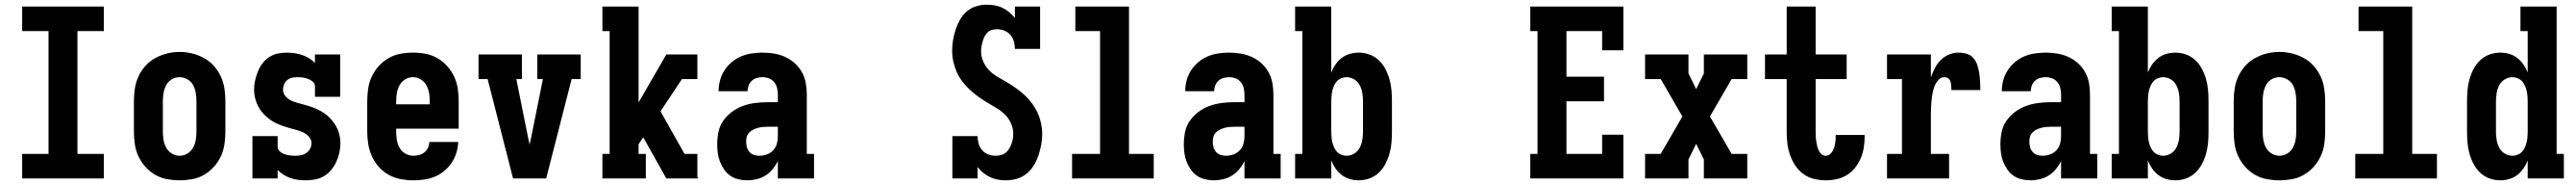

<svg xmlns="http://www.w3.org/2000/svg" viewBox="-20 -763 11040 791"><path d="M75 0V-105H188V-630H75V-735H425V-630H312V-105H425V0Z M750 8Q723 8 696 3Q669 -2 645.5 -15.5Q622 -29 603.5 -49.5Q585 -70 573.5 -94.5Q562 -119 558 -146Q554 -173 554 -200V-330Q554 -357 558 -384Q562 -411 573.5 -436Q585 -461 603.5 -481.5Q622 -502 646 -515Q670 -528 696.5 -534.5Q723 -541 750 -541Q777 -541 803.5 -534.5Q830 -528 854 -515Q878 -502 896.5 -481.5Q915 -461 926.5 -436Q938 -411 942 -384Q946 -357 946 -330V-200Q946 -173 942 -146Q938 -119 926.5 -94.5Q915 -70 896.5 -49.5Q878 -29 854.5 -15.5Q831 -2 804 3Q777 8 750 8ZM750 -97Q768 -97 783.5 -106.5Q799 -116 807.5 -131.5Q816 -147 819 -164.5Q822 -182 822 -200V-330Q822 -348 819 -366Q816 -384 807.5 -399.5Q799 -415 783 -424Q767 -433 749 -433Q731 -433 715.5 -423.5Q700 -414 692 -398.5Q684 -383 681 -365.5Q678 -348 678 -330V-200Q678 -182 681 -164.5Q684 -147 692.5 -131.5Q701 -116 716.5 -106.5Q732 -97 750 -97Z M1291 8Q1274 8 1257.5 6Q1241 4 1225.5 -1.5Q1210 -7 1196 -15.5Q1182 -24 1170 -36V0H1062V-181H1170V-136Q1170 -124 1179.5 -115.5Q1189 -107 1200 -103.5Q1211 -100 1223 -98.5Q1235 -97 1247 -97Q1259 -97 1271 -99.5Q1283 -102 1293 -109Q1303 -116 1309 -127Q1315 -138 1315 -151Q1315 -166 1304.5 -178Q1294 -190 1280.5 -196.5Q1267 -203 1252 -207Q1237 -211 1222.5 -215Q1208 -219 1193.5 -224Q1179 -229 1165 -235.5Q1151 -242 1138.5 -251Q1126 -260 1115 -270.5Q1104 -281 1095.5 -293.5Q1087 -306 1081 -320.5Q1075 -335 1072 -350Q1069 -365 1069 -380Q1069 -400 1073.5 -419.5Q1078 -439 1085.5 -457.5Q1093 -476 1105 -492Q1117 -508 1134 -519Q1151 -530 1170.5 -534Q1190 -538 1210 -538Q1227 -538 1243 -535.5Q1259 -533 1274.5 -528Q1290 -523 1304 -514.5Q1318 -506 1330 -494V-530H1438V-349H1330V-394Q1330 -406 1320.5 -414Q1311 -422 1300 -426Q1289 -430 1277.5 -431.5Q1266 -433 1254 -433Q1242 -433 1231 -430.5Q1220 -428 1211 -420.5Q1202 -413 1197.5 -402Q1193 -391 1193 -380Q1193 -365 1203 -352.5Q1213 -340 1227 -333.5Q1241 -327 1255.5 -323Q1270 -319 1285 -315Q1300 -311 1314.5 -306Q1329 -301 1342.5 -294.5Q1356 -288 1369 -279.5Q1382 -271 1392.5 -260Q1403 -249 1412 -236.5Q1421 -224 1427 -210Q1433 -196 1436 -181Q1439 -166 1439 -150Q1439 -130 1434.5 -110Q1430 -90 1421.5 -71.5Q1413 -53 1400 -37Q1387 -21 1369.5 -10.5Q1352 0 1331.5 4Q1311 8 1291 8Z M1752 8Q1725 8 1698 3Q1671 -2 1647 -15Q1623 -28 1604.5 -48.5Q1586 -69 1574.5 -94Q1563 -119 1558.5 -146Q1554 -173 1554 -200V-330Q1554 -357 1558 -384Q1562 -411 1573.5 -435.5Q1585 -460 1603.5 -480.5Q1622 -501 1645.5 -514.5Q1669 -528 1696 -533Q1723 -538 1750 -538Q1777 -538 1804 -533Q1831 -528 1854.5 -514.5Q1878 -501 1896.5 -480.5Q1915 -460 1926.5 -435.5Q1938 -411 1942 -384Q1946 -357 1946 -330V-213H1678V-200Q1678 -182 1681 -164Q1684 -146 1693 -130.5Q1702 -115 1718 -106Q1734 -97 1752 -97Q1765 -97 1777.5 -100.5Q1790 -104 1799.5 -112Q1809 -120 1814.5 -131.5Q1820 -143 1820 -156H1944Q1943 -132 1936 -109.5Q1929 -87 1916 -67.5Q1903 -48 1884.5 -32.5Q1866 -17 1844.5 -8Q1823 1 1799.5 4.5Q1776 8 1752 8ZM1822 -317V-330Q1822 -348 1819 -365.5Q1816 -383 1807.5 -398.5Q1799 -414 1783.5 -423.5Q1768 -433 1750 -433Q1732 -433 1716.5 -423.5Q1701 -414 1692.5 -398.5Q1684 -383 1681 -365.5Q1678 -348 1678 -330V-317Z M2179 0 2070 -425H2031V-530H2217V-425H2193L2243 -177Q2245 -169 2246.5 -161Q2248 -153 2250 -145Q2252 -153 2253.5 -161Q2255 -169 2257 -177L2307 -425H2283V-530H2469V-425H2430L2321 0Z M2562 0V-105H2593V-630H2562V-735H2717V-325L2836 -530H2969V-425H2903L2811 -287L2914 -105H2969V-7L2973 0H2836L2737 -176L2717 -146V-105H2748V0Z M3183 8Q3164 8 3145 3.5Q3126 -1 3110.5 -11.5Q3095 -22 3084 -38Q3073 -54 3066 -71.5Q3059 -89 3056.5 -108Q3054 -127 3054 -146Q3054 -173 3059.5 -199.5Q3065 -226 3080.5 -247.5Q3096 -269 3117.5 -285Q3139 -301 3164 -310Q3189 -319 3215.5 -322.5Q3242 -326 3269 -326H3314V-359Q3314 -373 3310.5 -387Q3307 -401 3298 -412Q3289 -423 3275.5 -428Q3262 -433 3248 -433Q3236 -433 3223.5 -429.5Q3211 -426 3202 -417.5Q3193 -409 3188.5 -397Q3184 -385 3184 -373H3060Q3060 -396 3066 -419Q3072 -442 3085 -462Q3098 -482 3116.5 -497.5Q3135 -513 3156.5 -522Q3178 -531 3201.5 -534.5Q3225 -538 3248 -538Q3273 -538 3297.5 -534Q3322 -530 3344.5 -520Q3367 -510 3386 -493Q3405 -476 3417 -454.5Q3429 -433 3433.5 -408.5Q3438 -384 3438 -359V-105H3469V0H3314V-74Q3305 -56 3292 -40Q3279 -24 3261.5 -13Q3244 -2 3223.5 3Q3203 8 3183 8ZM3234 -97Q3250 -97 3266 -102.5Q3282 -108 3293.5 -120Q3305 -132 3309.5 -148Q3314 -164 3314 -180V-221H3269Q3258 -221 3248 -220Q3238 -219 3227.5 -216Q3217 -213 3208 -208.5Q3199 -204 3191.5 -196.5Q3184 -189 3181 -179Q3178 -169 3178 -158Q3178 -146 3181 -134.5Q3184 -123 3191.5 -114Q3199 -105 3210.5 -101Q3222 -97 3234 -97Z M4292 8Q4274 8 4257 5Q4240 2 4224 -5.5Q4208 -13 4194.5 -24Q4181 -35 4170 -49V0H4062V-181H4170Q4170 -165 4174.5 -149Q4179 -133 4190 -120.5Q4201 -108 4216.5 -102.5Q4232 -97 4248 -97Q4259 -97 4270.5 -100Q4282 -103 4290.5 -110Q4299 -117 4305 -126.5Q4311 -136 4315 -147Q4319 -158 4321 -169Q4323 -180 4323 -191Q4323 -214 4313 -236Q4303 -258 4286.5 -274Q4270 -290 4249.5 -302Q4229 -314 4209 -326Q4189 -338 4170.5 -351.5Q4152 -365 4135 -381Q4118 -397 4104 -415.5Q4090 -434 4080.5 -455.5Q4071 -477 4066 -500Q4061 -523 4061 -546Q4061 -569 4065 -592Q4069 -615 4076 -636.5Q4083 -658 4094.5 -678.5Q4106 -699 4123.5 -714Q4141 -729 4163.5 -736Q4186 -743 4209 -743Q4226 -743 4243.5 -740Q4261 -737 4276.5 -729.5Q4292 -722 4305.5 -711Q4319 -700 4330 -686V-735H4438V-554H4330Q4330 -570 4325.5 -586Q4321 -602 4310.5 -614Q4300 -626 4284.5 -632Q4269 -638 4253 -638Q4242 -638 4231.5 -635Q4221 -632 4213 -624.5Q4205 -617 4200 -607Q4195 -597 4192 -587Q4189 -577 4187 -566Q4185 -555 4185 -544Q4185 -521 4194.5 -499.5Q4204 -478 4220.5 -461.5Q4237 -445 4257.5 -433.5Q4278 -422 4298 -410Q4318 -398 4337 -384.5Q4356 -371 4373 -355Q4390 -339 4404 -320Q4418 -301 4427.5 -280Q4437 -259 4442 -236Q4447 -213 4447 -190Q4447 -166 4442.5 -143Q4438 -120 4430.5 -97.5Q4423 -75 4410.5 -55Q4398 -35 4379.5 -20Q4361 -5 4338 1.5Q4315 8 4292 8Z M4575 0V-105H4695V-630H4589V-735H4819V-105H4925V0Z M5183 8Q5164 8 5145 3.5Q5126 -1 5110.5 -11.5Q5095 -22 5084 -38Q5073 -54 5066 -71.5Q5059 -89 5056.5 -108Q5054 -127 5054 -146Q5054 -173 5059.5 -199.5Q5065 -226 5080.5 -247.5Q5096 -269 5117.5 -285Q5139 -301 5164 -310Q5189 -319 5215.5 -322.5Q5242 -326 5269 -326H5314V-359Q5314 -373 5310.5 -387Q5307 -401 5298 -412Q5289 -423 5275.5 -428Q5262 -433 5248 -433Q5236 -433 5223.5 -429.5Q5211 -426 5202 -417.5Q5193 -409 5188.5 -397Q5184 -385 5184 -373H5060Q5060 -396 5066 -419Q5072 -442 5085 -462Q5098 -482 5116.5 -497.5Q5135 -513 5156.5 -522Q5178 -531 5201.5 -534.5Q5225 -538 5248 -538Q5273 -538 5297.5 -534Q5322 -530 5344.5 -520Q5367 -510 5386 -493Q5405 -476 5417 -454.5Q5429 -433 5433.5 -408.5Q5438 -384 5438 -359V-105H5469V0H5314V-74Q5305 -56 5292 -40Q5279 -24 5261.5 -13Q5244 -2 5223.5 3Q5203 8 5183 8ZM5234 -97Q5250 -97 5266 -102.5Q5282 -108 5293.5 -120Q5305 -132 5309.5 -148Q5314 -164 5314 -180V-221H5269Q5258 -221 5248 -220Q5238 -219 5227.5 -216Q5217 -213 5208 -208.5Q5199 -204 5191.5 -196.5Q5184 -189 5181 -179Q5178 -169 5178 -158Q5178 -146 5181 -134.5Q5184 -123 5191.5 -114Q5199 -105 5210.5 -101Q5222 -97 5234 -97Z M5803 8Q5784 8 5765 2.5Q5746 -3 5730.5 -15Q5715 -27 5704 -43Q5693 -59 5686 -77V0H5531V-105H5562V-630H5531V-735H5686V-453Q5693 -471 5704 -487Q5715 -503 5730.5 -515Q5746 -527 5765 -532.5Q5784 -538 5803 -538Q5827 -538 5849.5 -530Q5872 -522 5889.5 -505.5Q5907 -489 5918 -468Q5929 -447 5935.5 -424Q5942 -401 5944 -377.5Q5946 -354 5946 -330V-200Q5946 -176 5944 -152.5Q5942 -129 5935.5 -106Q5929 -83 5918 -62Q5907 -41 5889.5 -24.5Q5872 -8 5849.5 0Q5827 8 5803 8ZM5751 -97Q5769 -97 5784.5 -106.5Q5800 -116 5808 -131.5Q5816 -147 5819 -164.5Q5822 -182 5822 -200V-330Q5822 -348 5819 -365.5Q5816 -383 5808 -398.5Q5800 -414 5784.5 -423.5Q5769 -433 5751 -433Q5740 -433 5729 -428.5Q5718 -424 5710.5 -416Q5703 -408 5698 -397Q5693 -386 5690.5 -375Q5688 -364 5687 -352.5Q5686 -341 5686 -330V-200Q5686 -189 5687 -177.5Q5688 -166 5690.5 -155Q5693 -144 5698 -133Q5703 -122 5710.5 -114Q5718 -106 5729 -101.5Q5740 -97 5751 -97Z M6539 0V-105H6570V-630H6539V-735H6938V-548H6847V-630H6694V-435H6855V-330H6694V-105H6847V-187H6938V0Z M7031 0V-105H7098L7191 -265L7098 -425H7031V-530H7217V-449L7250 -382L7283 -449V-530H7469V-425H7402L7309 -265L7402 -105H7469V0H7283V-81L7250 -148L7217 -81V0Z M7805 8Q7780 8 7755 2Q7730 -4 7709.5 -19Q7689 -34 7675 -55Q7661 -76 7652.5 -100Q7644 -124 7641 -149Q7638 -174 7638 -199V-425H7545V-530H7638V-735H7762V-530H7895V-425H7762V-199Q7762 -189 7762.5 -179Q7763 -169 7764.5 -159Q7766 -149 7768.5 -139Q7771 -129 7775 -120Q7779 -111 7787 -104Q7795 -97 7805 -97Q7818 -97 7827.5 -107.5Q7837 -118 7841 -130.5Q7845 -143 7846.5 -156Q7848 -169 7848 -182Q7848 -183 7848 -184Q7848 -185 7848 -186H7972Q7972 -184 7972 -181.5Q7972 -179 7972 -176Q7972 -153 7968 -129.5Q7964 -106 7954.5 -84.5Q7945 -63 7930 -44.5Q7915 -26 7895 -14Q7875 -2 7852 3Q7829 8 7805 8Z M8068 0V-105H8132V-425H8068V-530H8256V-432Q8263 -452 8273 -471.5Q8283 -491 8298 -506Q8313 -521 8333 -529.5Q8353 -538 8374 -538Q8392 -538 8409.5 -533Q8427 -528 8438.5 -514.5Q8450 -501 8455.5 -483.5Q8461 -466 8463.5 -448.5Q8466 -431 8467 -413.5Q8468 -396 8468 -378H8344Q8344 -384 8343.5 -390Q8343 -396 8342.5 -402Q8342 -408 8340 -414Q8338 -420 8334.5 -424.5Q8331 -429 8325 -431Q8319 -433 8313 -433Q8299 -433 8288.5 -421.5Q8278 -410 8272.5 -396.5Q8267 -383 8264 -368.5Q8261 -354 8259.5 -339.5Q8258 -325 8257 -310.5Q8256 -296 8256 -281V-105H8334V0Z M8683 8Q8664 8 8645 3.5Q8626 -1 8610.5 -11.5Q8595 -22 8584 -38Q8573 -54 8566 -71.5Q8559 -89 8556.5 -108Q8554 -127 8554 -146Q8554 -173 8559.5 -199.5Q8565 -226 8580.5 -247.5Q8596 -269 8617.5 -285Q8639 -301 8664 -310Q8689 -319 8715.5 -322.5Q8742 -326 8769 -326H8814V-359Q8814 -373 8810.5 -387Q8807 -401 8798 -412Q8789 -423 8775.5 -428Q8762 -433 8748 -433Q8736 -433 8723.5 -429.5Q8711 -426 8702 -417.5Q8693 -409 8688.5 -397Q8684 -385 8684 -373H8560Q8560 -396 8566 -419Q8572 -442 8585 -462Q8598 -482 8616.5 -497.5Q8635 -513 8656.5 -522Q8678 -531 8701.5 -534.5Q8725 -538 8748 -538Q8773 -538 8797.5 -534Q8822 -530 8844.5 -520Q8867 -510 8886 -493Q8905 -476 8917 -454.5Q8929 -433 8933.5 -408.5Q8938 -384 8938 -359V-105H8969V0H8814V-74Q8805 -56 8792 -40Q8779 -24 8761.5 -13Q8744 -2 8723.5 3Q8703 8 8683 8ZM8734 -97Q8750 -97 8766 -102.5Q8782 -108 8793.5 -120Q8805 -132 8809.5 -148Q8814 -164 8814 -180V-221H8769Q8758 -221 8748 -220Q8738 -219 8727.5 -216Q8717 -213 8708 -208.5Q8699 -204 8691.5 -196.5Q8684 -189 8681 -179Q8678 -169 8678 -158Q8678 -146 8681 -134.5Q8684 -123 8691.5 -114Q8699 -105 8710.5 -101Q8722 -97 8734 -97Z M9303 8Q9284 8 9265 2.5Q9246 -3 9230.5 -15Q9215 -27 9204 -43Q9193 -59 9186 -77V0H9031V-105H9062V-630H9031V-735H9186V-453Q9193 -471 9204 -487Q9215 -503 9230.5 -515Q9246 -527 9265 -532.5Q9284 -538 9303 -538Q9327 -538 9349.5 -530Q9372 -522 9389.5 -505.5Q9407 -489 9418 -468Q9429 -447 9435.5 -424Q9442 -401 9444 -377.5Q9446 -354 9446 -330V-200Q9446 -176 9444 -152.5Q9442 -129 9435.5 -106Q9429 -83 9418 -62Q9407 -41 9389.5 -24.5Q9372 -8 9349.5 0Q9327 8 9303 8ZM9251 -97Q9269 -97 9284.5 -106.5Q9300 -116 9308 -131.5Q9316 -147 9319 -164.5Q9322 -182 9322 -200V-330Q9322 -348 9319 -365.5Q9316 -383 9308 -398.5Q9300 -414 9284.5 -423.5Q9269 -433 9251 -433Q9240 -433 9229 -428.5Q9218 -424 9210.5 -416Q9203 -408 9198 -397Q9193 -386 9190.5 -375Q9188 -364 9187 -352.5Q9186 -341 9186 -330V-200Q9186 -189 9187 -177.5Q9188 -166 9190.5 -155Q9193 -144 9198 -133Q9203 -122 9210.5 -114Q9218 -106 9229 -101.5Q9240 -97 9251 -97Z M9750 8Q9723 8 9696 3Q9669 -2 9645.5 -15.5Q9622 -29 9603.5 -49.5Q9585 -70 9573.5 -94.5Q9562 -119 9558 -146Q9554 -173 9554 -200V-330Q9554 -357 9558 -384Q9562 -411 9573.5 -436Q9585 -461 9603.5 -481.5Q9622 -502 9646 -515Q9670 -528 9696.5 -534.5Q9723 -541 9750 -541Q9777 -541 9803.5 -534.5Q9830 -528 9854 -515Q9878 -502 9896.5 -481.5Q9915 -461 9926.5 -436Q9938 -411 9942 -384Q9946 -357 9946 -330V-200Q9946 -173 9942 -146Q9938 -119 9926.5 -94.5Q9915 -70 9896.5 -49.5Q9878 -29 9854.5 -15.5Q9831 -2 9804 3Q9777 8 9750 8ZM9750 -97Q9768 -97 9783.5 -106.5Q9799 -116 9807.5 -131.5Q9816 -147 9819 -164.5Q9822 -182 9822 -200V-330Q9822 -348 9819 -366Q9816 -384 9807.5 -399.5Q9799 -415 9783 -424Q9767 -433 9749 -433Q9731 -433 9715.5 -423.5Q9700 -414 9692 -398.5Q9684 -383 9681 -365.5Q9678 -348 9678 -330V-200Q9678 -182 9681 -164.5Q9684 -147 9692.5 -131.5Q9701 -116 9716.5 -106.5Q9732 -97 9750 -97Z M10075 0V-105H10195V-630H10089V-735H10319V-105H10425V0Z M10697 8Q10673 8 10650.5 0Q10628 -8 10610.5 -24.5Q10593 -41 10582 -62Q10571 -83 10564.5 -106Q10558 -129 10556 -152.5Q10554 -176 10554 -200V-330Q10554 -354 10556 -377.5Q10558 -401 10564.5 -424Q10571 -447 10582 -468Q10593 -489 10610.5 -505.5Q10628 -522 10650.5 -530Q10673 -538 10697 -538Q10716 -538 10735 -532.5Q10754 -527 10769.5 -515Q10785 -503 10796 -487Q10807 -471 10814 -453V-630H10783V-735H10938V-105H10969V0H10814V-77Q10807 -59 10796 -43Q10785 -27 10769.5 -15Q10754 -3 10735 2.5Q10716 8 10697 8ZM10749 -97Q10760 -97 10771 -101.5Q10782 -106 10789.5 -114Q10797 -122 10802 -133Q10807 -144 10809.5 -155Q10812 -166 10813 -177.5Q10814 -189 10814 -200V-330Q10814 -341 10813 -352.5Q10812 -364 10809.5 -375Q10807 -386 10802 -397Q10797 -408 10789.5 -416Q10782 -424 10771 -428.5Q10760 -433 10749 -433Q10731 -433 10715.5 -423.5Q10700 -414 10692 -398.5Q10684 -383 10681 -365.5Q10678 -348 10678 -330V-200Q10678 -182 10681 -164.5Q10684 -147 10692 -131.5Q10700 -116 10715.5 -106.5Q10731 -97 10749 -97Z"/></svg>

Font: Iosevka Slab Extrabold
Style: Regular
Weight: 800
Monospace: yes
Designer: Belleve Invis
Foundry: Belleve Invis
Version: Version 11.1.1; ttfautohint (v1.8.3)